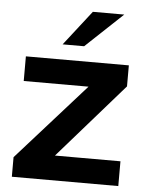

<svg xmlns="http://www.w3.org/2000/svg" viewBox="-51 -732 592 773"><g transform="rotate(5 245.0 -345.0)"><path d="M419.9 -689.9 270 -548.8H183.1L293 -689.9ZM456.1 -487.8V-402.8L191.4 -100.1H456.1V0H25.9V-79.1L301.8 -388.2H40V-487.8Z"/></g></svg>

Font: HK Grotesk Legacy
Style: Bold
Weight: 700
Designer: Alfredo Marco Pradil
Foundry: Hanken Design Co.
Version: Version 2.022;PS 002.022;hotconv 1.0.88;makeotf.lib2.5.64775